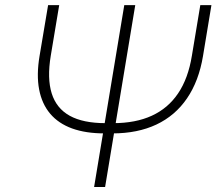

<svg xmlns="http://www.w3.org/2000/svg" viewBox="-20 -748 886 768"><path d="M781.2 -727.5H825.7L792 -523.9Q775.4 -423.8 728 -354.5Q680.7 -285.2 605.5 -249.8Q530.3 -214.4 429.7 -214.4H398.4Q323.2 -214.4 268.6 -234.1Q213.9 -253.9 180.7 -293.2Q147.5 -332.5 136.5 -390.4Q125.5 -448.2 138.2 -523.9L172.4 -727.5H216.8L183.1 -525.4Q168 -434.6 186.8 -374.5Q205.6 -314.5 259 -284.9Q312.5 -255.4 401.9 -255.4H433.1Q522.5 -255.4 587.4 -285.2Q652.3 -314.9 692.6 -374.8Q732.9 -434.6 747.6 -525.4ZM477.1 -727.5H521L400.4 0H356.4Z"/></svg>

Font: Inter 20pt ExtraLight
Style: Italic
Weight: 250
Italic angle: -9.3988°
Version: Version 4.001;git-66647c0bb